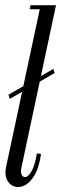

<svg xmlns="http://www.w3.org/2000/svg" viewBox="-20 -724 238 749"><path d="M4.1 -74.6 138.5 -703.8H198.5L63 -67.2Q59.4 -50.9 65.4 -40.8Q71.4 -30.8 82 -33.9Q92.6 -37 104.4 -58.4Q116.1 -79.8 124 -125.6L140 -123.2Q132.6 -70.5 114.9 -40.7Q97.1 -10.9 75.8 -0.6Q54.4 9.8 35.5 3.2Q16.6 -3.4 6.8 -23.6Q-3 -43.9 4.1 -74.6ZM95.5 -687.8 99.5 -703.8H148.5L144.5 -687.8ZM188.2 -455.2 193 -439 18 -338.2 13.2 -354.5Z"/></svg>

Font: Emberly Black
Style: Italic
Weight: 900
Italic angle: -12°
Designer: Rajesh Rajput
Foundry: Rajesh Rajput
Version: Version 1.000